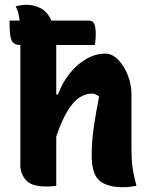

<svg xmlns="http://www.w3.org/2000/svg" viewBox="-20 -776 640 802"><path d="M173 3Q111 3 88 -24Q65 -51 65 -85V-588Q40 -588 30 -604.5Q20 -621 20 -677V-690H62Q60 -707 56 -723Q52 -739 45 -750Q56 -752 67.5 -754Q79 -756 90 -756Q122 -756 150 -741.5Q178 -727 195 -690H350Q367 -690 373.5 -677Q380 -664 380 -631Q380 -621 379 -610Q378 -599 376 -588H215Q215 -584 215 -579V-381H222Q240 -430 270.5 -468.5Q301 -507 340 -529.5Q379 -552 420 -552Q449 -552 474 -526Q499 -500 514 -461.5Q529 -423 529 -384V-159Q529 -111 533.5 -77.5Q538 -44 550 0Q535 3 521.5 4.5Q508 6 492 6Q428 6 395.5 -21.5Q363 -49 363 -129Q363 -185 372 -246.5Q381 -308 394 -373Q379 -385 363 -385Q338 -385 313 -369.5Q288 -354 263.5 -315Q239 -276 215 -206V0Q202 2 193 2.5Q184 3 173 3Z"/></svg>

Font: Recursive Sn Csl St XBd
Style: Regular
Weight: 800
Version: Version 1.085;hotconv 1.1.0;makeotfexe 2.6.0; ttfautohint (v